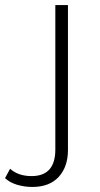

<svg xmlns="http://www.w3.org/2000/svg" viewBox="-108 -542 394 760"><path d="M20 198Q-11 198 -40 189.5Q-69 181 -88 163L-68 126Q-36 155 17 155Q111 155 111 50V-522H161V52Q161 118 124.5 158Q88 198 20 198Z"/></svg>

Font: Montserrat Light
Style: Regular
Weight: 300
Designer: Julieta Ulanovsky
Foundry: Julieta Ulanovsky
Version: Version 9.000; ttfautohint (v1.8.4.7-5d5b)